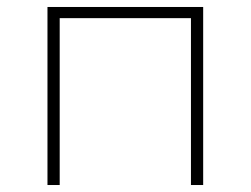

<svg xmlns="http://www.w3.org/2000/svg" viewBox="-20 -530 719 550"><path d="M116 0V-510H562V0H527V-478H151V0Z"/></svg>

Font: Saira Expanded Thin
Style: Regular
Weight: 250
Width: 7
Designer: Hector Gatti with collaboration of the Omnibus-Type team
Foundry: Omnibus-Type
Version: Version 1.101